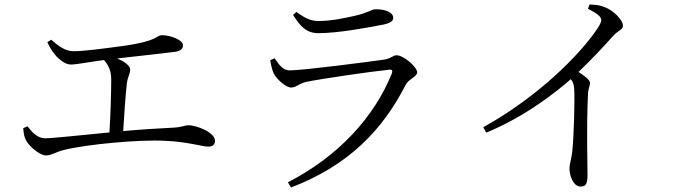

<svg xmlns="http://www.w3.org/2000/svg" viewBox="-20 -785 3040 851"><path d="M190 -598C201 -571 219 -547 233 -532C252 -514 272 -499 295 -499C319 -499 374 -510 441 -519C463 -493 473 -470 473 -430C473 -385 470 -272 465 -198C330 -185 210 -172 181 -172C146 -172 123 -198 102 -225L83 -217C85 -191 88 -176 96 -162C107 -140 154 -96 184 -96C207 -96 224 -110 262 -120C365 -146 601 -167 710 -161C811 -157 877 -135 903 -135C922 -135 933 -144 933 -161C933 -197 854 -230 813 -230C801 -230 788 -221 745 -219C680 -216 603 -211 526 -204C530 -275 537 -370 542 -413C545 -442 557 -459 557 -476C557 -495 531 -512 500 -526C589 -536 716 -550 754 -555C782 -559 791 -570 791 -585C791 -608 735 -629 698 -629C671 -629 686 -604 530 -582C429 -568 347 -558 307 -558C269 -558 239 -581 207 -609Z M1192 -462C1202 -438 1246 -397 1270 -397C1292 -397 1306 -415 1337 -422C1405 -436 1624 -468 1705 -476C1718 -478 1721 -472 1717 -460C1638 -264 1478 -91 1256 23L1270 46C1529 -53 1678 -213 1778 -409C1790 -434 1829 -445 1829 -464C1829 -489 1768 -540 1738 -540C1721 -540 1712 -525 1684 -521C1614 -511 1323 -473 1264 -473C1235 -473 1218 -496 1197 -527L1178 -518C1181 -498 1185 -479 1192 -462ZM1723 -706C1723 -730 1689 -744 1646 -744C1625 -744 1612 -728 1553 -715C1502 -704 1452 -692 1390 -692C1358 -692 1332 -704 1294 -732L1279 -719C1312 -666 1340 -638 1391 -638C1480 -638 1605 -662 1679 -676C1711 -683 1723 -692 1723 -706Z M2586 -746C2628 -725 2645 -711 2645 -695C2645 -687 2637 -670 2618 -644C2548 -545 2375 -362 2122 -221L2135 -197C2310 -269 2447 -379 2510 -434C2521 -420 2524 -408 2525 -390C2528 -345 2524 -178 2516 -110C2512 -77 2504 -57 2504 -39C2504 -6 2521 42 2554 42C2575 42 2584 30 2584 -7C2584 -67 2579 -220 2586 -365C2586 -390 2595 -404 2595 -417C2595 -431 2572 -448 2544 -466C2610 -529 2659 -583 2696 -624C2723 -654 2741 -652 2741 -671C2741 -697 2697 -741 2658 -754C2637 -763 2616 -764 2593 -765Z"/></svg>

Font: Source Han Serif AKR9
Style: Regular
Weight: 400
Designer: Ryoko NISHIZUKA 西塚涼子 (kana & ideographs); Frank Grießhammer (Latin, Greek & Cyrillic); Sandoll Communications 산돌커뮤니케이션, 
Foundry: Adobe Systems Incorporated
Version: Version 1.005;hotconv 1.0.107;makeotfexe 2.5.65593